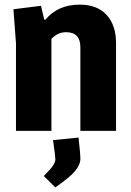

<svg xmlns="http://www.w3.org/2000/svg" viewBox="-20 -565 567 829"><path d="M324 -545Q399 -545 440 -501Q481 -457 481 -378V0H327V-361Q327 -426 265 -426Q229 -426 202 -397V0H49V-378L38 -525L157 -540L171 -480H176Q230 -545 324 -545ZM209 40 319 29Q327 98 327 121.5Q327 145 305.5 172Q284 199 219 244L169 195Q200 164 209.5 149Q219 134 219 122Q219 110 209 40Z"/></svg>

Font: Magra
Style: Bold
Weight: 600
Designer: Viviana Monsalve
Foundry: Viviana Monsalve
Version: Version 1.001